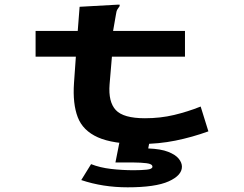

<svg xmlns="http://www.w3.org/2000/svg" viewBox="-20 -603 1040 820"><path d="M132 -471H312L320 -574L481 -583H491V-577Q486 -570 481.5 -563Q477 -556 475 -540L463 -471H770V-361H458L448 -243Q442 -168 474.5 -133Q507 -98 599 -98Q665 -98 723.5 -112Q782 -126 837 -148L870 -42Q801 -17 729.5 -2.5Q658 12 580 12Q462 12 398 -16.5Q334 -45 312 -102.5Q290 -160 296 -248L304 -361H132ZM525 197Q419 197 327 166L369 98Q407 113 454.5 118.5Q502 124 551 124Q584 124 607.5 121.5Q631 119 631 109Q631 97 605.5 94Q580 91 553 91H473L491 0H619L613 31Q667 33 698.5 45.5Q730 58 743.5 75Q757 92 757 109Q757 146 700.5 171.5Q644 197 525 197Z"/></svg>

Font: Inconsolata UltraExpanded Black
Style: Regular
Weight: 900
Width: 9
Monospace: yes
Designer: Raph Levien, Cyreal, Brenton Simpson
Foundry: Raph Levien, Cyreal, Google
Version: Version 3.001; ttfautohint (v1.8.2.53-6de2)